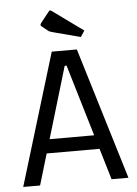

<svg xmlns="http://www.w3.org/2000/svg" viewBox="-56 -863 646 907"><g transform="rotate(-5 266.5 -410.0)"><path d="M17 0 207 -625H326L516 0H436L271 -553H262L97 0ZM104 -148V-214H431V-148ZM350 -682 217 -717Q208 -720 204 -721.5Q200 -723 196 -727L171 -747Q165 -751 165 -756Q165 -759 171 -767L210 -816Q213 -820 217 -820Q218 -820 224 -816L369 -711Z"/></g></svg>

Font: Changa ExtraLight Light
Style: Regular
Weight: 300
Version: Version 3.002; ttfautohint (v1.8.2)